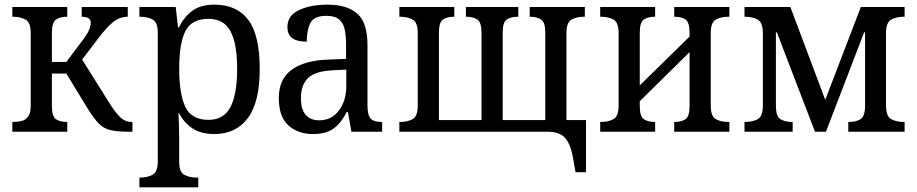

<svg xmlns="http://www.w3.org/2000/svg" viewBox="-20 -566 3940 825"><path d="M33 0V-42H37Q57 -42 74 -46.5Q91 -51 101.5 -66Q112 -81 112 -112V-424Q112 -470 89.5 -482Q67 -494 37 -494H33V-536H269V-494H266Q238 -494 220.5 -482Q203 -470 203 -425V-300H265L329 -385Q356 -420 363 -438Q370 -456 370 -469Q370 -494 331 -494V-536H529V-494Q495 -494 467 -472Q439 -450 402 -401L333 -310L449 -125Q473 -86 495 -64Q517 -42 545 -42H549V0H535Q484 0 454.5 -7Q425 -14 404.5 -35Q384 -56 357 -99L265 -250H203V-111Q203 -65 221 -53.5Q239 -42 266 -42H269V0Z M579 239V197H583Q613 197 635.5 185Q658 173 658 127V-425Q658 -470 636 -482Q614 -494 583 -494H579V-536H735L745 -448H749Q770 -493 806 -519.5Q842 -546 901 -546Q998 -546 1047 -480.5Q1096 -415 1096 -270Q1096 -126 1044.5 -58Q993 10 901 10Q844 10 807 -14.5Q770 -39 750 -79H747Q748 -53 749 -21.5Q750 10 750 34V129Q750 174 772.5 185.5Q795 197 824 197H832V239ZM876 -51Q942 -51 970.5 -106.5Q999 -162 999 -270Q999 -378 970.5 -431.5Q942 -485 876 -485Q803 -485 776.5 -432Q750 -379 750 -270Q750 -162 776.5 -106.5Q803 -51 876 -51Z M1325 10Q1261 10 1219.5 -27Q1178 -64 1178 -145Q1178 -226 1233.5 -266.5Q1289 -307 1393 -310L1467 -313V-373Q1467 -410 1461.5 -438Q1456 -466 1437.5 -482Q1419 -498 1382 -498Q1329 -498 1313.5 -467Q1298 -436 1298 -387Q1257 -387 1236 -402Q1215 -417 1215 -450Q1215 -499 1264.5 -522.5Q1314 -546 1387 -546Q1472 -546 1515.5 -507Q1559 -468 1559 -373V-114Q1559 -72 1572.5 -57Q1586 -42 1618 -42H1622V0H1490L1475 -85H1470Q1447 -39 1414.5 -14.5Q1382 10 1325 10ZM1351 -49Q1405 -49 1436.5 -91.5Q1468 -134 1468 -195V-267L1413 -264Q1335 -261 1304 -231Q1273 -201 1273 -145Q1273 -95 1294 -72Q1315 -49 1351 -49Z M2453 174 2441 106Q2431 53 2408 26.5Q2385 0 2331 0H1696V-42H1700Q1731 -42 1753 -54Q1775 -66 1775 -112V-424Q1775 -470 1753 -482Q1731 -494 1700 -494H1696V-536H1932V-494H1928Q1902 -494 1884 -482.5Q1866 -471 1866 -425V-50H2049V-425Q2049 -471 2030.5 -482.5Q2012 -494 1985 -494H1982V-536H2207V-494H2203Q2176 -494 2158 -482.5Q2140 -471 2140 -425V-50H2323V-425Q2323 -471 2304.5 -482.5Q2286 -494 2260 -494H2256V-536H2493V-494H2489Q2458 -494 2436 -482Q2414 -470 2414 -424V-50H2498V174Z M2559 0V-42H2563Q2594 -42 2616 -54Q2638 -66 2638 -112V-424Q2638 -470 2616 -482Q2594 -494 2563 -494H2559V-536H2795V-494H2792Q2765 -494 2747 -482.5Q2729 -471 2729 -425V-199L2943 -409V-425Q2943 -471 2925 -482.5Q2907 -494 2881 -494H2877V-536H3114V-494H3109Q3078 -494 3056 -482Q3034 -470 3034 -424V-112Q3034 -66 3056 -54Q3078 -42 3109 -42H3114V0H2877V-42H2881Q2907 -42 2925 -53.5Q2943 -65 2943 -111V-342L2729 -131V-111Q2729 -65 2747 -53.5Q2765 -42 2792 -42H2795V0Z M3179 0V-42H3183Q3214 -42 3236 -54Q3258 -66 3258 -114V-422Q3258 -469 3236 -481.5Q3214 -494 3183 -494H3179V-536H3376L3526 -137L3679 -536H3867V-494H3862Q3832 -494 3809.5 -482Q3787 -470 3787 -422V-114Q3787 -66 3809.5 -54Q3832 -42 3862 -42H3867V0H3625V-42H3629Q3657 -42 3677 -53.5Q3697 -65 3697 -112V-427H3693L3529 0H3482L3318 -427H3314V-112Q3314 -65 3334 -53.5Q3354 -42 3382 -42H3386V0Z"/></svg>

Font: Noto Serif SemiCondensed
Style: Regular
Weight: 400
Width: 4
Designer: Monotype Design Team
Foundry: Monotype Imaging Inc.
Version: Version 2.013